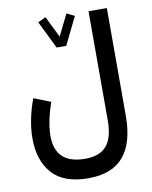

<svg xmlns="http://www.w3.org/2000/svg" viewBox="-99 -760 850 1074"><g transform="rotate(-10 326.0 -222.5)"><path d="M321.3 -508.8 397.9 -665.5 353.5 -687 293.9 -565.9 234.4 -687 189.9 -665.5 266.6 -508.8ZM581.5 -677.7H477.5V-58.6C477.5 68.8 431.2 131.8 316.4 131.8C197.3 131.8 146.5 73.2 146.5 -28.3C146.5 -86.9 164.1 -155.8 184.1 -214.8L88.9 -252.4C61.5 -180.7 44.9 -102.1 44.9 -30.3C44.9 53.2 66.9 119.1 110.8 168.5C154.8 217.8 223.1 242.2 316.4 242.2C496.1 242.2 581.5 138.2 581.5 -67.4Z"/></g></svg>

Font: Vazirmatn Medium
Style: Regular
Weight: 500
Designer: Saber Rastikerdar
Foundry: Saber Rastikerdar
Version: Version 33.003